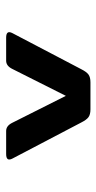

<svg xmlns="http://www.w3.org/2000/svg" viewBox="139 -822 321 640"><g transform="rotate(90 300.0 -502.5)"><path d="M183 -362H106Q80 -362 91 -383L211 -612Q220 -630 229 -636.5Q238 -643 255 -643H345Q362 -643 371 -636.5Q380 -630 389 -612L509 -383Q520 -362 494 -362H417Q400 -362 390 -382L300 -561L210 -382Q200 -362 183 -362Z"/></g></svg>

Font: RajdhaniMono
Style: Bold
Weight: 700
Monospace: yes
Designer: Satya Rajpurohit, Jyotish Sonowal
Foundry: Indian Type Foundry
Version: Version 1.201;PS 1.0;hotconv 1.0.78;makeotf.lib2.5.61930; tt